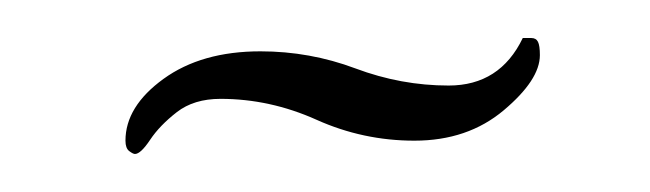

<svg xmlns="http://www.w3.org/2000/svg" viewBox="-20 -594 342 101"><path d="M51 -513Q50 -513 48 -514.5Q46 -516 46 -520Q46 -538 66 -552.5Q86 -567 117 -567Q143 -567 167 -558Q191 -549 216 -549Q243 -549 255 -574Q257 -574 259.5 -574Q262 -574 263 -572Q264 -570 264 -565Q264 -552 245 -536Q226 -520 198 -520Q171 -520 146.5 -531Q122 -542 96 -542Q82 -542 73 -535Q64 -528 59 -520.5Q54 -513 51 -513Z"/></svg>

Font: Comforter
Style: Regular
Weight: 400
Designer: Robert E. Leuschke
Foundry: Robert E. Leuschke
Version: Version 1.013; ttfautohint (v1.8.3)